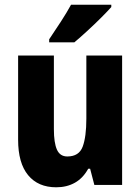

<svg xmlns="http://www.w3.org/2000/svg" viewBox="-20 -786 597 816"><path d="M499 -550V0H381L363 -69H355Q333 -29 298.5 -9.5Q264 10 219 10Q142 10 99.5 -41.5Q57 -93 57 -192V-550H209V-237Q209 -179 222 -150Q235 -121 266 -121Q316 -121 331.5 -163Q347 -205 347 -282V-550ZM453 -756Q437 -738 409.5 -710.5Q382 -683 351.5 -655Q321 -627 296 -606H189V-619Q214 -656 239 -694.5Q264 -733 282 -766H453Z"/></svg>

Font: Noto Sans Hebrew Condensed ExtraBold
Style: Regular
Weight: 800
Width: 3
Designer: Monotype Design Team
Foundry: Monotype Imaging Inc.
Version: Version 2.004; ttfautohint (v1.8.4.7-5d5b)